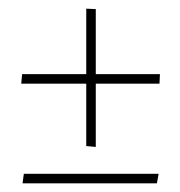

<svg xmlns="http://www.w3.org/2000/svg" viewBox="-20 -519 416 443"><path d="M201 -348H349L348 -326H201V-180L179 -182V-326H29L31 -348H179V-499L201 -498ZM342 -96H32L35 -118H346Z"/></svg>

Font: FogtwoNo5
Style: Regular
Weight: 400
Designer: gluk (gluksza@wp.pl)
Foundry: gluk (gluksza@wp.pl)
Version: Version 0.87